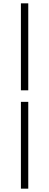

<svg xmlns="http://www.w3.org/2000/svg" viewBox="-20 -851 294 1148"><path d="M105 -311H149V-831H105ZM105 277H149V-242H105Z"/></svg>

Font: Noto Sans Japanese Light
Style: Regular
Weight: 300
Designer: Ryoko NISHIZUKA (kana & ideographs); Paul D. Hunt (Latin, Greek & Cyrillic); Wenlong ZHANG (bopomofo); Sandoll Communica
Foundry: Adobe Systems Incorporated
Version: Version 1.000;PS 1;hotconv 1.0.78;makeotf.lib2.5.61930